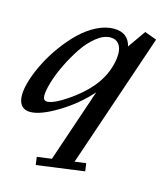

<svg xmlns="http://www.w3.org/2000/svg" viewBox="-118 -561 746 881"><g transform="rotate(15 255.5 -120.0)"><path d="M46.4 11.2Q19.5 11.2 5.1 -5.6Q-9.3 -22.5 -9.3 -54.7Q-9.3 -85.4 3.9 -127.4Q17.1 -169.4 39.6 -213.9Q62 -258.3 94 -302.2Q126 -346.2 161.6 -380.6Q197.3 -415 239 -436.3Q280.8 -457.5 320.3 -457.5Q388.2 -457.5 403.3 -395.5L462.4 -480L519.5 -459L303.2 178.7L356.4 171.4L361.8 209L134.8 239.7L129.9 202.1L199.2 192.9L316.9 -154.8Q257.8 -87.4 176.8 -38.1Q95.7 11.2 46.4 11.2ZM109.4 -54.7Q139.2 -54.7 201.9 -96.9Q264.6 -139.2 304.7 -187.5Q336.9 -226.6 353 -269.8Q369.1 -313 369.1 -350.1Q369.1 -379.4 355.5 -397Q341.8 -414.6 315.4 -414.6Q283.2 -414.6 249 -387.2Q214.8 -359.9 187.3 -318.6Q159.7 -277.3 137.2 -231Q114.7 -184.6 102.5 -143.6Q90.3 -102.5 90.3 -79.1Q90.3 -54.7 109.4 -54.7Z"/></g></svg>

Font: Elstob 8pt SemiBold
Style: Italic
Weight: 600
Italic angle: -20°
Designer: Peter S. Baker
Version: Version 1.015